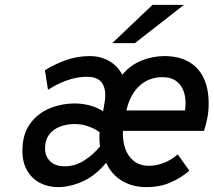

<svg xmlns="http://www.w3.org/2000/svg" viewBox="-20 -752 872 784"><path d="M217 12Q176 12 143 -5.2Q110 -22.5 90.8 -55.8Q71.5 -89 71.5 -136.5Q71.5 -202.5 102 -245.5Q132.5 -288.5 181.5 -309Q230.5 -329.5 286.5 -329.5Q317 -329.5 347.5 -321.2Q378 -313 401 -297.5L407 -333Q415.5 -380.5 399 -409.5Q382.5 -438.5 334.5 -438.5Q293.5 -438.5 251.2 -423Q209 -407.5 176 -385L163.5 -465Q198 -487.5 245.8 -505.2Q293.5 -523 347 -523Q377.5 -523 403.5 -513.2Q429.5 -503.5 449 -486.2Q468.5 -469 479 -446.5Q512 -486 557.5 -504.5Q603 -523 651.5 -523Q707.5 -523 748 -501.2Q788.5 -479.5 810.2 -436.2Q832 -393 832 -329Q832 -295 825.8 -265.8Q819.5 -236.5 813 -217.5H482Q480 -177.5 491.5 -145Q503 -112.5 527.5 -93.8Q552 -75 589.5 -75Q618 -75 648.5 -86.8Q679 -98.5 706 -121.5L753 -55Q719.5 -25.5 676.2 -6.8Q633 12 578 12Q520 12 477 -14.5Q434 -41 413.5 -87.5Q369 -34 317.2 -11Q265.5 12 217 12ZM245 -73Q287.5 -73 325 -97.5Q362.5 -122 388.5 -154Q386.5 -165.5 386 -182.5Q385.5 -199.5 387 -212Q370 -225 342.8 -235.2Q315.5 -245.5 285.5 -245.5Q253.5 -245.5 225.8 -235.2Q198 -225 181 -202.8Q164 -180.5 164 -145.5Q164 -114 184.8 -93.5Q205.5 -73 245 -73ZM496 -301H735.5Q741 -339 733 -369.8Q725 -400.5 702.5 -418.8Q680 -437 642 -437Q606.5 -437 577 -421.2Q547.5 -405.5 526.8 -375.2Q506 -345 496 -301ZM438.5 -576 602.5 -732H731L531 -576Z"/></svg>

Font: Overpass Medium
Style: Italic
Weight: 500
Italic angle: -10°
Designer: Delve Withrington, Dave Bailey, Thomas Jockin
Foundry: Delve Fonts LLC
Version: Version 4.000